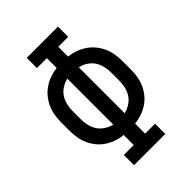

<svg xmlns="http://www.w3.org/2000/svg" viewBox="-215 -832 930 930"><g transform="rotate(-45 250.0 -367.5)"><path d="M143 0V-70H211V-139Q187 -141 163.5 -149Q140 -157 119.5 -170.5Q99 -184 83.5 -203Q68 -222 58 -244Q48 -266 44 -290.5Q40 -315 40 -339V-396Q40 -420 44 -444.5Q48 -469 58 -491Q68 -513 83.5 -532Q99 -551 119.5 -565Q140 -579 163.5 -587Q187 -595 211 -598V-665H143V-735H357V-665H289V-598Q313 -595 336.5 -587Q360 -579 380.5 -565Q401 -551 416.5 -532Q432 -513 442 -491Q452 -469 456 -444.5Q460 -420 460 -396V-339Q460 -315 456 -290.5Q452 -266 442 -244Q432 -222 416.5 -203Q401 -184 380.5 -170.5Q360 -157 336.5 -149Q313 -141 289 -139V-70H357V0ZM211 -210V-525Q190 -520 171 -508Q152 -496 140 -478Q128 -460 123 -438.5Q118 -417 118 -396V-339Q118 -318 123 -296.5Q128 -275 140 -257Q152 -239 171 -227Q190 -215 211 -210ZM289 -210Q310 -215 329 -227Q348 -239 360 -257Q372 -275 377 -296.5Q382 -318 382 -339V-396Q382 -417 377 -438.5Q372 -460 360 -478Q348 -496 329 -508Q310 -520 289 -524Z"/></g></svg>

Font: Iosevka Gothic
Style: Regular
Weight: 400
Monospace: yes
Designer: Belleve Invis
Foundry: Belleve Invis
Version: Version 15.5.1; ttfautohint (v1.8.4)